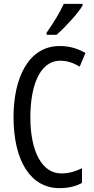

<svg xmlns="http://www.w3.org/2000/svg" viewBox="-20 -963 486 993"><path d="M407 -934V-943H310C289 -898 259 -848 221 -794V-783H273C314 -819 382 -892 407 -934ZM292 -649C329 -649 362 -637 392 -618L422 -689C381 -713 337 -725 289 -725C128 -725 50 -561 50 -358C50 -127 141 10 287 10C333 10 372 1 404 -17V-93C372 -77 337 -66 297 -66C199 -66 137 -176 137 -357C137 -512 182 -649 292 -649Z"/></svg>

Font: Noto Sans Gujarati UI ExtraCondensed
Style: Regular
Weight: 400
Width: 2
Designer: Jelle Bosma - Monotype Design Team, Universal Thirst
Foundry: Monotype Imaging Inc.
Version: Version 2.106